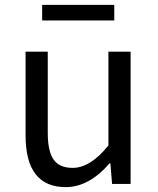

<svg xmlns="http://www.w3.org/2000/svg" viewBox="-20 -755 647 788"><path d="M85 -199V-543H176V-210Q176 -134 200 -100Q224 -66 278 -66Q351 -66 425 -158V-543H516V0H440L433 -85H430Q345 13 250 13Q85 13 85 -199ZM153 -735H449V-671H153Z"/></svg>

Font: Source Han Sans K Regular
Style: Regular
Weight: 400
Designer: Ryoko NISHIZUKA  (kana & ideographs); Paul D. Hunt (Latin, Greek & Cyrillic); Wenlong ZHANG  (bopomofo); Sandoll Communi
Foundry: Adobe Systems Incorporated
Version: Version 1.00 July 18, 2014, initial release